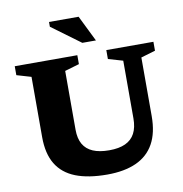

<svg xmlns="http://www.w3.org/2000/svg" viewBox="-97 -1007 1061 1112"><g transform="rotate(-10 433.0 -451.5)"><path d="M649.5 -281.5V-620.5L563.5 -645.5V-698H840.5V-645.5L756 -620.5V-276Q756 -178 720.5 -114Q685 -50 615.5 -18.5Q546 13 444.5 13Q333 13 258.8 -16.2Q184.5 -45.5 147.2 -107.2Q110 -169 110 -265.5V-620.5L25 -645.5V-698H393V-645.5L308 -620.5V-274.5Q308 -223 327.2 -189.5Q346.5 -156 384.5 -139.8Q422.5 -123.5 480 -123.5Q537.5 -123.5 575 -140.8Q612.5 -158 631 -193Q649.5 -228 649.5 -281.5ZM514 -763.5H434L265 -888V-916H439Z"/></g></svg>

Font: Newsreader 9pt
Style: Bold
Weight: 700
Designer: Hugues Gentile
Foundry: Production Type
Version: Version 1.003